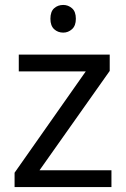

<svg xmlns="http://www.w3.org/2000/svg" viewBox="-20 -757 510 777"><path d="M431 0H39V-58L327 -468H56V-536H424V-470L140 -68H431ZM236 -737Q256 -737 271.5 -723.5Q287 -710 287 -681Q287 -653 271.5 -639Q256 -625 236 -625Q214 -625 199 -639Q184 -653 184 -681Q184 -710 199 -723.5Q214 -737 236 -737Z"/></svg>

Font: Noto Sans Malayalam
Style: Regular
Weight: 400
Designer: Jelle Bosma - Monotype Design Team
Foundry: Monotype Imaging Inc.
Version: Version 2.103